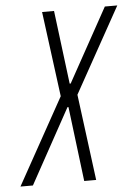

<svg xmlns="http://www.w3.org/2000/svg" viewBox="-87 -728 551 768"><g transform="rotate(-5 188.5 -344.0)"><path d="M-36 0 156 -346 111 -688H159L196 -393H200L363 -688H413L223 -346L268 0H220L183 -300H179L14 0Z"/></g></svg>

Font: Saira UltraCondensed Light
Style: Italic
Weight: 300
Width: 1
Italic angle: -12°
Designer: Hector Gatti with collaboration of the Omnibus-Type team
Foundry: Omnibus-Type
Version: Version 1.101